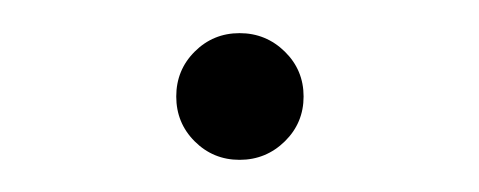

<svg xmlns="http://www.w3.org/2000/svg" viewBox="-20 -92 292 117"><path d="M126 5.4Q109.9 5.4 98.6 -5.9Q87.4 -17.1 87.4 -33.2Q87.4 -49.3 98.6 -60.5Q109.9 -71.8 126 -71.8Q142.1 -71.8 153.6 -60.5Q165 -49.3 165 -33.2Q165 -17.1 153.6 -5.9Q142.1 5.4 126 5.4Z"/></svg>

Font: Inter 20pt ExtraLight
Style: Regular
Weight: 250
Version: Version 4.001;git-66647c0bb